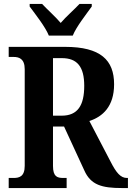

<svg xmlns="http://www.w3.org/2000/svg" viewBox="-20 -951 667 971"><path d="M227 -771H348C366 -816 417 -880 444 -918V-931H382C358 -905 313 -866 287 -835C261 -866 217 -905 193 -931H130V-918C158 -880 209 -816 227 -771ZM24 0H317V-51H300C269 -51 248 -58 248 -112V-311H304L406 -90C439 -15 496 0 597 0H627V-51H622C590 -51 568 -77 539 -134L432 -339C499 -361 557 -412 557 -525C557 -647 489 -714 309 -714H24V-663H49C75 -663 105 -655 105 -601V-112C105 -58 77 -51 49 -51H24ZM292 -366H248V-657H293C370 -657 406 -614 406 -517C406 -418 373 -366 292 -366Z"/></svg>

Font: Noto Serif Myanmar Condensed
Style: Bold
Weight: 700
Width: 3
Designer: Ben Mitchell and the Monotype Design Team
Foundry: Monotype Imaging Inc.
Version: Version 2.106